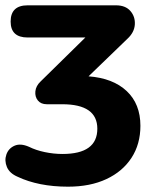

<svg xmlns="http://www.w3.org/2000/svg" viewBox="-20 -511 575 722"><path d="M236 191Q180 191 132.5 181.5Q85 172 47 154Q16 141 6 117Q-4 93 4 70Q12 47 34.5 37Q57 27 89 41Q115 54 148.5 61Q182 68 215 68Q346 68 346 -27Q346 -119 214 -119H156Q134 -119 122.5 -133Q111 -147 113 -167.5Q115 -188 133 -205L301 -370H84Q20 -370 20 -430Q20 -491 84 -491H416Q452 -491 470.5 -469.5Q489 -448 487 -418.5Q485 -389 459 -365L313 -224Q405 -217 456.5 -168.5Q508 -120 508 -38Q508 31 474.5 82.5Q441 134 380 162.5Q319 191 236 191Z"/></svg>

Font: Chiron GoRound TC EB
Style: Regular
Weight: 700
Designer: Ryoko NISHIZUKA 西塚涼子 (kana, bopomofo & ideographs); Paul D. Hunt (Latin, Greek & Cyrillic); Sandoll Communications 산돌커뮤니
Foundry: Adobe
Version: Version 1.000;hotconv 1.1.1;makeotfexe 2.6.0